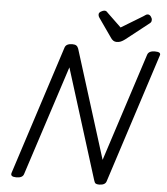

<svg xmlns="http://www.w3.org/2000/svg" viewBox="-72 -1248 1150 1325"><g transform="rotate(5 503.0 -585.5)"><path d="M91 14Q47 14 56 -14L345 -908Q350 -922 363 -928.5Q376 -935 397 -935Q415 -935 424.5 -928.5Q434 -922 439 -908L674 -158L917 -908Q922 -922 935 -928.5Q948 -935 969 -935Q1015 -935 1004 -908L715 -14Q711 0 698 7Q685 14 664 14Q648 14 640.5 9Q633 4 628 -14L390 -774L143 -14Q139 0 126 7Q113 14 91 14ZM898 -1185Q910 -1185 919 -1173Q928 -1161 928 -1150Q928 -1140 925 -1135Q922 -1130 917 -1126L757 -1000Q741 -988 728 -982.5Q715 -977 699 -977Q686 -977 675.5 -984Q665 -991 657 -1004L566 -1134Q561 -1142 560 -1147Q559 -1152 559 -1156Q559 -1168 573.5 -1176.5Q588 -1185 598 -1185Q608 -1185 613 -1180Q618 -1175 624 -1169L718 -1079L868 -1170Q875 -1174 882 -1179.5Q889 -1185 898 -1185Z"/></g></svg>

Font: Playwrite DE LA
Style: Regular
Weight: 400
Designer: Veronika Burian, José Scaglione
Foundry: TypeTogether
Version: Version 1.002